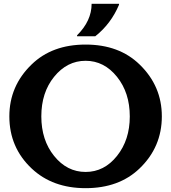

<svg xmlns="http://www.w3.org/2000/svg" viewBox="-20 -982 902 1012"><path d="M607.4 -961.9V-957Q564.9 -856.4 482.4 -791H386.2V-795.9Q462.9 -872.1 462.9 -961.9ZM431.2 9.8Q257.3 9.8 147.5 -93.3Q29.3 -204.1 29.3 -368.7Q29.3 -528.8 146.5 -642.1Q254.4 -747.1 431.2 -747.1Q607.9 -747.1 715.8 -642.1Q833 -528.8 833 -368.7Q833 -206.1 714.8 -93.3Q606.9 9.8 431.2 9.8ZM664.1 -368.2Q664.1 -493.2 596.7 -577.1Q528.8 -661.6 431.2 -661.6Q333.5 -661.6 265.1 -577.1Q197.8 -494.1 197.8 -368.7Q197.8 -243.7 265.1 -160.2Q333 -75.7 431.2 -75.7Q529.3 -75.7 596.7 -160.2Q664.1 -244.6 664.1 -368.2Z"/></svg>

Font: Classica
Style: Bold
Weight: 700
Designer: Wojciech Kalinowski "wmk69" (wmk69@o2.pl)
Foundry: Wojciech Kalinowski "wmk69" (wmk69@o2.pl)
Version: Version 2.1.1; 2021-05-14